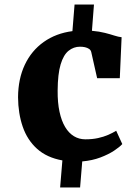

<svg xmlns="http://www.w3.org/2000/svg" viewBox="-20 -705 612 851"><path d="M60 -274Q60.5 -355.5 90 -418Q119.5 -480.5 173.8 -519Q228 -557.5 301 -567L310.5 -685H396.5L387.5 -568.5Q421 -565.5 445.2 -559.2Q469.5 -553 487.2 -547.2Q505 -541.5 519 -540L511 -358.5H410.5L384.5 -474Q382.5 -483 374.8 -488.2Q367 -493.5 356.5 -495.8Q346 -498 334.5 -498Q306.5 -498 284 -480Q261.5 -462 248.8 -419.8Q236 -377.5 235.5 -303.5Q235 -250 243.8 -209.5Q252.5 -169 268.8 -142Q285 -115 307.8 -101.2Q330.5 -87.5 358.5 -87.5Q389.5 -87.5 414.5 -93Q439.5 -98.5 459.5 -107.2Q479.5 -116 495 -125.5L522 -66.5Q511 -54 485.8 -37.2Q460.5 -20.5 424.8 -7Q389 6.5 344.5 10.5L335 126H246.5L256.5 6Q187.5 -6.5 144.2 -45.5Q101 -84.5 80.8 -143.2Q60.5 -202 60 -274Z"/></svg>

Font: Merriweather Light 18pt Black
Style: Regular
Weight: 900
Version: Version 2.100